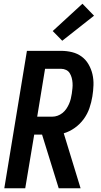

<svg xmlns="http://www.w3.org/2000/svg" viewBox="-20 -1007 540 1027"><path d="M3 0 124 -735H307Q337 -735 365.5 -728Q394 -721 416.5 -704.5Q439 -688 453.5 -663Q468 -638 474.5 -610Q481 -582 480 -551.5Q479 -521 474 -491Q469 -460 458.5 -429Q448 -398 428 -370.5Q408 -343 380 -323Q352 -303 321 -294L411 0H294L205 -287H163L115 0ZM179 -383H260Q274 -383 288 -388Q302 -393 314 -402.5Q326 -412 334.5 -424.5Q343 -437 349 -450.5Q355 -464 358.5 -478Q362 -492 364 -506Q366 -521 367.5 -535Q369 -549 368 -563.5Q367 -578 363.5 -591Q360 -604 353 -615.5Q346 -627 333.5 -633Q321 -639 307 -639H221ZM313 -789 262 -841 421 -987 483 -923Z"/></svg>

Font: Iosevka SS04
Style: Bold Italic
Weight: 700
Italic angle: -9°
Monospace: yes
Designer: Belleve Invis
Foundry: Belleve Invis
Version: Version 19.0.0; ttfautohint (v1.8.4)